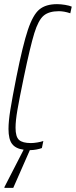

<svg xmlns="http://www.w3.org/2000/svg" viewBox="-20 -716 366 926"><path d="M326 -684 319 -652Q289 -662 264 -662Q216 -662 190.5 -640.5Q165 -619 145.5 -556Q126 -493 95 -344Q73 -238 64 -185.5Q55 -133 55 -100Q55 -56 72 -41Q89 -26 129 -26Q143 -26 160.5 -29Q178 -32 189 -36L182 -2Q172 2 156 5Q140 8 127 8H124L44 190H1L2 185L94 6Q56 1 38.5 -21.5Q21 -44 21 -94Q21 -131 30 -187Q39 -243 59 -344Q90 -499 114.5 -572Q139 -645 170 -670.5Q201 -696 255 -696Q273 -696 294 -692.5Q315 -689 326 -684Z"/></svg>

Font: Saira Ultra Condensed Thin
Style: Italic
Weight: 100
Width: 1
Italic angle: -12°
Designer: Hector Gatti with collaboration of the Omnibus-Type team
Foundry: Omnibus-Type
Version: Version 1.001; ttfautohint (v1.8)